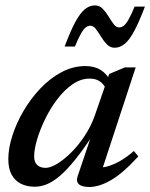

<svg xmlns="http://www.w3.org/2000/svg" viewBox="-20 -698 570 728"><path d="M275 -31.5 331 -197.5H339.5Q299 -135 266.5 -94.5Q234 -54 207.2 -31.2Q180.5 -8.5 157.2 0.8Q134 10 112 10Q82 10 59.5 -1.2Q37 -12.5 24.2 -35.5Q11.5 -58.5 11.5 -95Q11.5 -135.5 26.8 -183.2Q42 -231 69.2 -277.5Q96.5 -324 133 -362.5Q169.5 -401 213 -424.2Q256.5 -447.5 303.5 -447.5Q338 -447.5 361 -433.2Q384 -419 401 -389.5L382 -360Q375 -377.5 359.5 -388.8Q344 -400 320 -400Q286 -400 254.8 -378.2Q223.5 -356.5 197 -321.5Q170.5 -286.5 151 -246.2Q131.5 -206 120.5 -168.8Q109.5 -131.5 109.5 -105Q109.5 -83 121.2 -72.2Q133 -61.5 153 -61.5Q171 -61.5 196.8 -77Q222.5 -92.5 250 -119.8Q277.5 -147 301.5 -183.5Q325.5 -220 340 -261.5L394 -417.5L453.5 -442.5H494.5L361 -36L347 -63Q366 -61 389 -67.5Q412 -74 437 -88.5Q462 -103 487.5 -125.5L504.5 -105Q446 -41 401 -15Q356 11 318.5 11Q290 11 278.8 0.2Q267.5 -10.5 275 -31.5ZM529.5 -673Q507.5 -615 489.2 -580.8Q471 -546.5 453 -531.8Q435 -517 414.5 -517Q397.5 -517 385.2 -529.8Q373 -542.5 363 -559Q353 -575.5 343.5 -588Q334 -600.5 322.5 -600.5Q314 -600.5 305.8 -594.5Q297.5 -588.5 287.5 -571.5Q277.5 -554.5 264 -521.5H225Q247 -580 265.2 -614Q283.5 -648 301.5 -662.8Q319.5 -677.5 340 -677.5Q357 -677.5 369.2 -665Q381.5 -652.5 391.5 -635.8Q401.5 -619 411 -606.5Q420.5 -594 432 -594Q440.5 -594 448.8 -600Q457 -606 467 -623.2Q477 -640.5 490.5 -673Z"/></svg>

Font: Newsreader 16pt Medium
Style: Italic
Weight: 500
Italic angle: -17°
Designer: Hugues Gentile
Foundry: Production Type
Version: Version 1.003